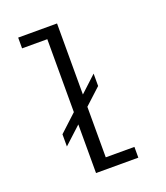

<svg xmlns="http://www.w3.org/2000/svg" viewBox="-145 -899 861 998"><g transform="rotate(-20 285.0 -400.0)"><path d="M118 -249 213 -337V-740.5H73.5V-800H288.5V-407L378 -490V-421.5L288.5 -339V-59.5H447V0H213V-269L118 -181.5Z"/></g></svg>

Font: League Mono Narrow Light
Style: Regular
Weight: 300
Width: 3
Designer: Tyler Finck
Foundry: The League of Moveable Type / Tyler Finck
Version: Version 2.210